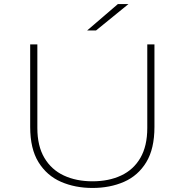

<svg xmlns="http://www.w3.org/2000/svg" viewBox="-20 -920 915 951"><path d="M438 11Q352 11 282 -19.5Q212 -50 170.8 -116.5Q129.5 -183 129.5 -291.5V-700H165V-286Q165 -197 199.8 -138.2Q234.5 -79.5 296 -50.8Q357.5 -22 438 -22Q519 -22 580.2 -50.8Q641.5 -79.5 675.5 -138.2Q709.5 -197 709.5 -286V-700H745V-291.5Q745 -183 704.5 -116.5Q664 -50 594.5 -19.5Q525 11 438 11ZM455.5 -769H411.5L564 -900H616.5Z"/></svg>

Font: Trispace SemiExpanded Thin
Style: Regular
Weight: 100
Width: 6
Designer: Tyler Finck
Foundry: Etcetera Type Company
Version: Version 1.210; ttfautohint (v1.8.3)